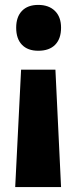

<svg xmlns="http://www.w3.org/2000/svg" viewBox="-20 -583 311 783"><path d="M229 -470Q229 -425 205 -400.5Q181 -376 136 -376Q93 -376 69.5 -400.5Q46 -425 46 -470Q46 -514 69.5 -538.5Q93 -563 136 -563Q179 -563 204 -538.5Q229 -514 229 -470ZM66 -299H206L229 180H42Z"/></svg>

Font: Noto Sans Gurmukhi ExtraCondensed Black
Style: Regular
Weight: 900
Width: 2
Designer: Jelle Bosma - Monotype Design Team
Foundry: Monotype Imaging Inc.
Version: Version 2.004; ttfautohint (v1.8.4.7-5d5b)